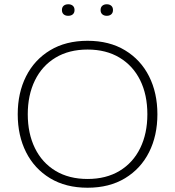

<svg xmlns="http://www.w3.org/2000/svg" viewBox="-20 -869 820 899"><path d="M390 10Q288 10 214.5 -34.5Q141 -79 102 -156.5Q63 -234 63 -334Q63 -434 102 -511.5Q141 -589 214.5 -633.5Q288 -678 390 -678Q492 -678 565.5 -633.5Q639 -589 678 -511.5Q717 -434 717 -334Q717 -234 678 -156.5Q639 -79 565.5 -34.5Q492 10 390 10ZM390 -31Q477 -31 540 -69Q603 -107 636.5 -175.5Q670 -244 670 -334Q670 -425 636.5 -493Q603 -561 540 -599Q477 -637 390 -637Q303 -637 240 -599Q177 -561 143.5 -492.5Q110 -424 110 -334Q110 -244 143.5 -175.5Q177 -107 240 -69Q303 -31 390 -31ZM480 -795Q467 -795 459 -802Q451 -809 451 -822Q451 -835 459 -842Q467 -849 480 -849Q493 -849 501 -842Q509 -835 509 -822Q509 -809 501 -802Q493 -795 480 -795ZM299 -795Q286 -795 278 -802Q270 -809 270 -822Q270 -835 278 -842Q286 -849 300 -849Q313 -849 321 -842Q329 -835 329 -822Q329 -809 321 -802Q313 -795 299 -795Z"/></svg>

Font: Gantari ExtraLight
Style: Regular
Weight: 250
Designer: Anugrah Pasau
Foundry: Lafontype
Version: Version 1.000